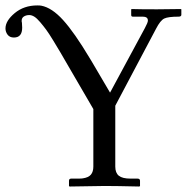

<svg xmlns="http://www.w3.org/2000/svg" viewBox="-20 -679 682 701"><path d="M231 -435.1Q210.9 -469.7 200.7 -487.3Q190.4 -504.9 174.3 -531.2Q158.2 -557.6 148.4 -570.8Q138.7 -584 126.7 -598.1Q114.7 -612.3 105.2 -618.2Q95.7 -624 86.9 -624Q75.7 -624 67.4 -618.9Q59.1 -613.8 59.1 -603Q59.1 -598.1 60.1 -596.2Q60.1 -593.3 60.5 -587.4Q61 -581.5 61 -578.1Q61 -542 30.8 -542Q15.6 -542 7.8 -552.2Q0 -562.5 0 -575.2Q0 -603 33.7 -631.1Q67.4 -659.2 116.2 -659.2Q126 -659.2 130.9 -658.2Q169.4 -650.9 210.4 -605.7Q251.5 -560.5 308.1 -465.8Q312 -460 314 -456.1L381.8 -340.8Q402.8 -379.9 445.3 -458.5Q487.8 -537.1 508.8 -576.2Q520 -596.7 520 -604Q520 -614.7 509.8 -617.2Q506.8 -618.2 495.1 -618.2H464.8Q461.9 -618.2 460 -620.1Q459 -622.1 459 -625V-645L460.9 -646Q491.7 -645 553.2 -645L640.1 -646L642.1 -645V-625Q642.1 -618.2 631.8 -618.2Q593.8 -618.2 579.6 -611.3Q565.4 -604.5 549.8 -574.2L400.9 -293V-70.8Q400.9 -47.9 413.8 -37.4Q426.8 -26.9 456.1 -26.9H473.1H481.9Q491.2 -26.9 491.2 -19V0L488.8 2Q401.9 0 362.8 0L233.9 2L231.9 0V-19Q231.9 -26.9 240.2 -26.9H249H266.1Q277.3 -26.9 282.2 -27.8Q303.2 -30.8 312 -41.5Q320.8 -52.2 320.8 -70.8V-280.8Z"/></svg>

Font: Common Serif
Style: Regular
Weight: 400
Designer: Philipp H. Poll, Khaled Hosny
Foundry: Stefan Peev, Context Ltd.
Version: Version 1.026